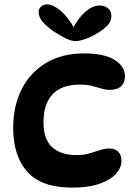

<svg xmlns="http://www.w3.org/2000/svg" viewBox="-20 -843 594 874"><path d="M307 11Q169 11 104.5 -61Q40 -133 40 -261Q40 -360 78.5 -436.5Q117 -513 189.5 -556.5Q262 -600 363 -600Q454 -600 501.5 -570.5Q549 -541 549 -495Q549 -467 531.5 -450.5Q514 -434 480 -434Q461 -434 441.5 -440Q422 -446 399 -452Q376 -458 344 -458Q261 -458 219.5 -414Q178 -370 178 -287Q178 -208 218 -172.5Q258 -137 327 -137Q361 -137 386.5 -144.5Q412 -152 434.5 -159.5Q457 -167 480 -167Q503 -167 518 -152.5Q533 -138 533 -111Q533 -80 508 -52Q483 -24 433 -6.5Q383 11 307 11ZM325 -656Q304 -656 278 -669Q252 -682 223 -701Q192 -723 174 -744Q156 -765 156 -788Q156 -804 167 -813.5Q178 -823 194 -823Q221 -823 255 -795Q289 -767 324 -705L309 -708Q334 -759 367.5 -788.5Q401 -818 433 -818Q456 -818 471.5 -805.5Q487 -793 487 -771Q487 -746 470 -728Q453 -710 422 -691Q396 -675 368.5 -665.5Q341 -656 325 -656Z"/></svg>

Font: DynaPuff
Style: Regular
Weight: 400
Designer: Toshi Omagari, Jennifer Daniel
Foundry: Google Fonts
Version: Version 2.000